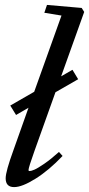

<svg xmlns="http://www.w3.org/2000/svg" viewBox="-20 -745 360 776"><path d="M37.1 11.2Q2.9 11.2 2.9 -24.4Q2.9 -51.8 34.2 -137.7L95.2 -309.6L44.9 -280.3L21.5 -318.4L118.2 -374L228.5 -682.1L159.2 -693.4L169.9 -725.1L310.1 -712.9L320.3 -696.8L227.1 -436.5L272.9 -462.9L295.9 -424.8L204.1 -372.1L119.6 -135.7Q95.2 -67.4 95.2 -57.6Q95.2 -53.7 100.1 -53.7Q106 -53.7 119.1 -59.3Q132.3 -64.9 159.7 -83.7Q187 -102.5 218.3 -130.9L232.9 -114.7Q177.7 -56.6 123.5 -22.7Q69.3 11.2 37.1 11.2Z"/></svg>

Font: Elstob 10pt Medium
Style: Italic
Weight: 500
Italic angle: -20°
Designer: Peter S. Baker
Version: Version 1.015